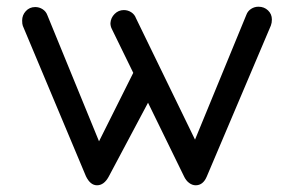

<svg xmlns="http://www.w3.org/2000/svg" viewBox="-20 -535 875 572"><path d="M790 -477Q790 -467 787 -459L596 -9Q585 17 563 17Q553 17 543.5 10Q534 3 528 -10L421 -229L304 -9Q290 17 269 17Q249 17 236 -10L48 -458Q46 -463 46 -474Q46 -490 57 -502Q68 -514 85 -514Q97 -514 107 -507.5Q117 -501 121 -490L275 -114L377 -318L313 -449Q309 -457 309 -466Q310 -482 321.5 -493.5Q333 -505 349 -505Q361 -505 371 -498.5Q381 -492 385 -481L561 -119L714 -491Q718 -502 728 -508.5Q738 -515 750 -515Q767 -515 778.5 -504Q790 -493 790 -477Z"/></svg>

Font: Tsukimi Rounded Medium
Style: Regular
Weight: 500
Designer: Takashi Funayama
Foundry: Takashi Funayama
Version: Version 1.032; ttfautohint (v1.8.3)